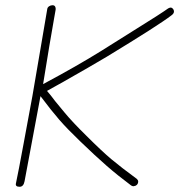

<svg xmlns="http://www.w3.org/2000/svg" viewBox="-20 -717 686 735"><path d="M646 -673Q646 -665 636 -658Q588 -621 389 -500Q327 -463 221 -403L160 -369Q174 -353 191 -330Q196 -324 226.5 -287Q257 -250 310 -198Q370 -138 407 -107Q444 -76 504 -32Q509 -27 509 -22Q509 -11 499 -6L491 -4Q487 -4 482 -7Q431 -45 388 -82.5Q345 -120 287 -176Q237 -224 207 -258.5Q177 -293 135 -349L74 -23Q70 -2 55 -2Q38 -2 41 -15Q50 -57 70.5 -168Q91 -279 104 -349Q108 -374 111 -390L137 -542L161 -683Q162 -689 168 -693Q174 -697 181 -697Q188 -697 191 -692Q194 -687 193 -680L187 -646Q171 -557 145 -395Q276 -465 369 -523L490 -599Q598 -666 624 -685Q630 -688 633 -688Q638 -688 642 -683.5Q646 -679 646 -673Z"/></svg>

Font: Mali ExtraLight
Style: Italic
Weight: 275
Italic angle: -10°
Version: Version 1.000; ttfautohint (v1.6)